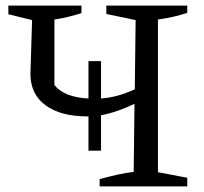

<svg xmlns="http://www.w3.org/2000/svg" viewBox="-20 -668 731 688"><path d="M297 -128V-251Q294 -251 291 -251Q198 -251 143.5 -290.5Q89 -330 89 -404L95 -596L10 -617V-648H272V-621Q250 -614 226 -608Q202 -602 175 -598V-363Q194 -340 225 -328.5Q256 -317 297 -315V-449H342V-315Q400 -319 463 -348L466 -596L361 -618V-648H651V-622Q627 -614 601 -608Q575 -602 546 -598V-51L651 -31V0H337V-26Q369 -35 400 -42Q431 -49 459 -52L462 -296Q433 -282 403 -271.5Q373 -261 342 -255V-128Z"/></svg>

Font: Piazzolla
Style: Regular
Weight: 400
Designer: Juan Pablo del Peral
Foundry: Huerta Tipografica
Version: Version 1.330